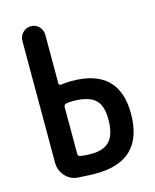

<svg xmlns="http://www.w3.org/2000/svg" viewBox="-112 -807 723 893"><g transform="rotate(-15 250.0 -360.0)"><path d="M177.7 -326.2V-100.6Q177.7 -89.8 190.4 -87.9Q213.9 -84 241.2 -84Q301.8 -84 330.6 -115.7Q359.4 -147.5 359.4 -220.7Q359.4 -287.1 327.1 -315.4Q294.9 -343.8 219.7 -343.8Q202.1 -343.8 189.5 -340.8Q177.7 -337.9 177.7 -326.2ZM151.4 5.9Q115.2 2.9 91.3 -24.4Q67.4 -51.8 67.4 -88.9V-673.8Q67.4 -697.3 83.5 -713.9Q99.6 -730.5 123 -730.5Q146.5 -730.5 162.1 -713.9Q177.7 -697.3 177.7 -673.8V-441.4Q177.7 -430.7 190.4 -431.6Q211.9 -435.5 239.3 -435.5Q467.8 -435.5 467.8 -217.8Q467.8 9.8 238.3 9.8Q210.9 9.8 151.4 5.9Z"/></g></svg>

Font: Rounded-X Mgen+ 1m medium
Style: Regular
Weight: 500
Designer: [Source Han Sans]
Ryoko NISHIZUKA  (kana & ideographs); Paul D. Hunt (Latin, Greek & Cyrillic); Wenlong ZHANG  (bopomofo
Version: Version 1.059.20150602